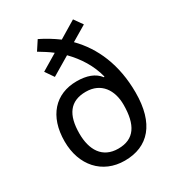

<svg xmlns="http://www.w3.org/2000/svg" viewBox="-184 -876 915 998"><g transform="rotate(-30 273.5 -377.0)"><path d="M195 -764 159 -709C185 -693 212 -677 236 -658L139 -600L174 -549L285 -615C338 -561 379 -497 398 -422L394 -420C366 -457 320 -473 260 -473C132 -473 50 -384 50 -233C50 -89 138 10 272 10C414 10 497 -84 497 -269C497 -437 440 -565 350 -656L441 -710L405 -761L302 -699C268 -724 232 -746 195 -764ZM274 -402C367 -402 411 -332 411 -246C411 -125 370 -61 274 -61C178 -61 137 -133 137 -230C137 -342 179 -402 274 -402Z"/></g></svg>

Font: Noto Sans Devanagari UI SemiCondensed
Style: Regular
Weight: 400
Width: 4
Designer: Jelle Bosma - Monotype Design Team
Foundry: Monotype Imaging Inc.
Version: Version 2.004